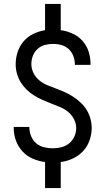

<svg xmlns="http://www.w3.org/2000/svg" viewBox="-20 -858 540 980"><path d="M210 102H290V-31Q322 -35 352 -49Q382 -63 404 -86.5Q426 -110 437 -141.5Q448 -173 448 -205Q448 -229 441.5 -252.5Q435 -276 422.5 -296.5Q410 -317 392 -334Q374 -351 354 -364Q334 -377 312 -387Q290 -397 267 -405.5Q244 -414 222 -423Q200 -432 181 -447.5Q162 -463 151 -485Q140 -507 140 -531Q140 -553 148 -573.5Q156 -594 172 -608.5Q188 -623 209 -628.5Q230 -634 251 -634Q273 -634 294 -628Q315 -622 330.5 -607.5Q346 -593 354 -572.5Q362 -552 362 -531Q362 -530 362 -529Q362 -528 362 -527H442Q442 -529 442 -530.5Q442 -532 442 -533Q442 -565 432 -595.5Q422 -626 401 -649.5Q380 -673 350.5 -686.5Q321 -700 290 -704V-838H210V-704Q179 -699 150 -685Q121 -671 100.5 -647Q80 -623 70 -592.5Q60 -562 60 -530Q60 -506 66.5 -482.5Q73 -459 85.5 -438.5Q98 -418 115.5 -401Q133 -384 153.5 -371Q174 -358 196 -348.5Q218 -339 240.5 -330Q263 -321 285.5 -312Q308 -303 327 -287.5Q346 -272 357.5 -250Q369 -228 369 -204Q369 -182 359.5 -161Q350 -140 332.5 -126Q315 -112 293 -106.5Q271 -101 249 -101Q227 -101 204.5 -106.5Q182 -112 165 -126.5Q148 -141 139 -162.5Q130 -184 130 -206Q130 -207 130 -208Q130 -209 130 -210H50Q50 -208 50 -206.5Q50 -205 50 -204Q50 -171 61.5 -140Q73 -109 95 -85Q117 -61 147.5 -48Q178 -35 210 -31Z"/></svg>

Font: Iosevka SS09
Style: Regular
Weight: 400
Monospace: yes
Designer: Belleve Invis
Foundry: Belleve Invis
Version: Version 5.2.1; ttfautohint (v1.8.3)